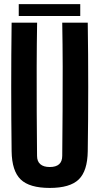

<svg xmlns="http://www.w3.org/2000/svg" viewBox="-20 -911 486 940"><path d="M223.6 9.1Q124.1 9.1 81.2 -32.5Q38.2 -74.1 36.9 -170.5Q34.9 -326.9 34.9 -485.4Q34.9 -643.9 36.9 -800H161.7Q159.9 -695.9 159.6 -584.9Q159.2 -473.9 159.8 -363Q160.4 -252.1 161.4 -147.9Q161.4 -120.9 177.4 -107.1Q193.4 -93.3 223.6 -93.3Q254.2 -93.3 269.5 -107.1Q284.7 -120.9 284.7 -147.9Q285.7 -252.1 286.4 -363Q287.1 -473.9 286.9 -584.9Q286.6 -695.9 284.7 -800H409.6Q411.9 -643.9 411.9 -485.4Q411.9 -326.9 409.6 -170.5Q408.3 -74.1 365.5 -32.5Q322.7 9.1 223.6 9.1ZM71.8 -890.8H372.9V-832.6H71.8Z"/></svg>

Font: Big Shoulders Thin
Style: Regular
Weight: 100
Designer: Patric King
Foundry: XO Type Co
Version: Version 2.002